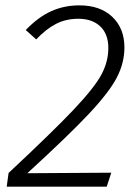

<svg xmlns="http://www.w3.org/2000/svg" viewBox="-20 -696 516 716"><path d="M444 -519Q444 -462 416 -407.5Q388 -353 312 -272Q236 -191 82 -50L395 -52L378 0H5L12 -51Q178 -206 255 -287.5Q332 -369 358 -417.5Q384 -466 384 -517Q384 -569 354 -597.5Q324 -626 272 -626Q226 -626 189 -607Q152 -588 115 -549L76 -584Q122 -632 170.5 -654Q219 -676 276 -676Q354 -676 399 -633Q444 -590 444 -519Z"/></svg>

Font: FiraGO Light
Style: Italic
Weight: 300
Italic angle: -8°
Designer: bBox Type GmbH
Foundry: bBox Type GmbH
Version: Version 1.001